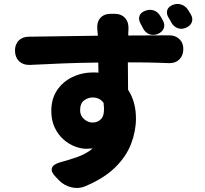

<svg xmlns="http://www.w3.org/2000/svg" viewBox="-20 -868 1040 973"><path d="M715 -813Q737 -822 758 -815.5Q779 -809 791 -789Q796 -782 799 -776Q802 -770 805 -765Q817 -744 810 -725Q803 -706 780 -696Q758 -687 737.5 -694.5Q717 -702 705 -724Q702 -729 699 -736Q696 -743 692 -749Q681 -769 686.5 -786.5Q692 -804 715 -813ZM855 -843Q877 -852 898.5 -845Q920 -838 933 -818Q937 -811 940.5 -805.5Q944 -800 947 -795Q959 -774 952 -755.5Q945 -737 922 -727Q900 -718 880 -725.5Q860 -733 848 -754Q842 -767 834 -779Q822 -799 827.5 -816.5Q833 -834 855 -843ZM505 -346Q486 -374 449 -374Q426 -374 406 -359Q386 -344 386 -309Q386 -282 406 -264.5Q426 -247 449 -247Q478 -247 495 -268Q512 -289 505 -346ZM56 -609Q55 -642 74.5 -662Q94 -682 127 -682L476 -687L475 -698Q474 -712 473.5 -716Q473 -720 473 -721Q470 -756 488.5 -777Q507 -798 542 -798H560Q595 -798 614 -776.5Q633 -755 631 -720Q631 -716 630.5 -708.5Q630 -701 630 -699V-688L838 -689Q870 -689 890 -669Q910 -649 909 -617Q908 -585 888 -566Q868 -547 836 -548Q807 -549 781 -550Q755 -551 720 -551.5Q685 -552 628 -552L629 -413Q669 -352 669 -268Q669 -204 644.5 -139.5Q620 -75 563 -19Q506 37 409 77Q377 90 341 81Q305 72 280 47L262 28Q237 3 243 -16Q249 -35 283 -45Q332 -58 375 -73.5Q418 -89 450 -116L418 -114Q390 -114 359 -126Q328 -138 301 -162Q274 -186 257 -222Q240 -258 240 -306Q240 -367 269 -410.5Q298 -454 347 -477.5Q396 -501 454 -501L479 -500L478 -551Q379 -550 296 -546.5Q213 -543 131 -539Q98 -538 77.5 -557Q57 -576 56 -609Z"/></svg>

Font: Chiron GoRound TC H
Style: Regular
Weight: 900
Designer: Ryoko NISHIZUKA 西塚涼子 (kana, bopomofo & ideographs); Paul D. Hunt (Latin, Greek & Cyrillic); Sandoll Communications 산돌커뮤니
Foundry: Adobe
Version: Version 1.000;hotconv 1.1.1;makeotfexe 2.6.0